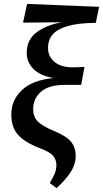

<svg xmlns="http://www.w3.org/2000/svg" viewBox="-20 -758 528 984"><path d="M270 206 235 180Q251 154 260 132.5Q269 111 269 87Q269 61 252 40.5Q235 20 181 0Q108 -28 73 -66.5Q38 -105 38 -172Q38 -245 92.5 -296.5Q147 -348 255 -358Q188 -369 152.5 -403.5Q117 -438 117 -487Q117 -555 168.5 -593Q220 -631 298 -644L98 -642L119 -738L488 -723L471 -641Q379 -640 325.5 -624Q272 -608 249 -580Q226 -552 226 -512Q226 -470 258.5 -441.5Q291 -413 354 -413Q369 -413 382.5 -413.5Q396 -414 413 -415L396 -323H311Q231 -323 190.5 -288Q150 -253 150 -199Q150 -161 172 -137Q194 -113 254 -88Q322 -60 345 -30.5Q368 -1 368 43Q368 82 344 121Q320 160 270 206Z"/></svg>

Font: Source Serif 4 SmText Semibold
Style: Italic
Weight: 600
Italic angle: -12°
Designer: Frank Grießhammer
Foundry: Adobe
Version: Version 4.005;hotconv 1.1.0;makeotfexe 2.6.0